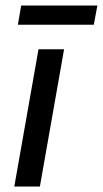

<svg xmlns="http://www.w3.org/2000/svg" viewBox="-20 -678 374 698"><path d="M120 -499H213L125 0H32ZM57 -658H334L321 -588H45Z"/></svg>

Font: Bai Jamjuree Medium
Style: Italic
Weight: 500
Italic angle: -10°
Version: Version 1.000; ttfautohint (v1.6)